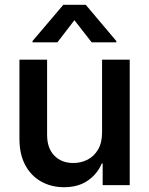

<svg xmlns="http://www.w3.org/2000/svg" viewBox="-20 -781 629 810"><path d="M410.6 -222.7V-529.3H527.3V0H413.1V-91.3H409.2Q391.6 -48.3 351.3 -19.8Q311 8.8 250 8.8Q196.8 8.8 154.1 -14.9Q111.3 -38.6 86.7 -84.2Q62 -129.9 62 -195.8V-529.3H178.7V-211.9Q178.7 -155.8 209.2 -124.5Q239.7 -93.3 289.6 -93.3Q321.3 -93.3 348.9 -107.2Q376.5 -121.1 393.6 -149.9Q410.6 -178.7 410.6 -222.7ZM366.7 -602.5 293.9 -695.8 222.2 -602.5H117.2V-607.9L247.1 -760.7H341.8L470.7 -607.9V-602.5Z"/></svg>

Font: Inter Cardless Tabular Medium
Style: Regular
Weight: 500
Designer: Rasmus Andersson
Foundry: rsms
Version: Version 4.000;git-4fc901f